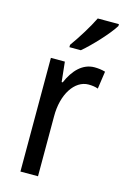

<svg xmlns="http://www.w3.org/2000/svg" viewBox="-118 -821 573 876"><g transform="rotate(15 168.5 -383.0)"><path d="M331 -757V-766H231C209 -721 175 -666 140 -617V-606H194C237 -642 306 -716 331 -757ZM275 -547C219 -547 178 -504 152 -443H147L137 -537H71V0H154V-282C153 -388 204 -464 269 -464C285 -464 301 -462 314 -457L326 -540C309 -545 291 -547 275 -547Z"/></g></svg>

Font: Noto Sans Malayalam Condensed
Style: Regular
Weight: 400
Width: 3
Designer: Jelle Bosma - Monotype Design Team
Foundry: Monotype Imaging Inc.
Version: Version 2.104